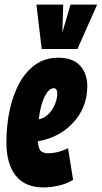

<svg xmlns="http://www.w3.org/2000/svg" viewBox="-20 -808 444 838"><path d="M299 -23Q269 -5 234.5 2.5Q200 10 169 10Q90 10 49 -41Q8 -92 8 -187Q8 -260 22 -326Q36 -392 64 -444Q92 -496 134.5 -526Q177 -556 234 -556Q299 -556 330 -521Q361 -486 361 -432Q361 -352 315 -291.5Q269 -231 197 -205Q171 -196 145 -191Q148 -157 159.5 -148Q171 -139 190 -139Q209 -139 230.5 -144Q252 -149 277 -161ZM214 -423Q194 -423 175.5 -387.5Q157 -352 149 -287Q162 -290 170 -294Q198 -310 213.5 -339.5Q229 -369 230 -398Q230 -423 214 -423ZM404 -788 318 -594H162L139 -788H256L252 -666L288 -788Z"/></svg>

Font: Georama ExtraCondensed ExtraBold
Style: Italic
Weight: 800
Width: 2
Italic angle: -9°
Designer: Jean-Baptiste Levee
Foundry: Production Type
Version: Version 1.000